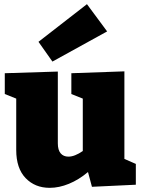

<svg xmlns="http://www.w3.org/2000/svg" viewBox="-20 -888 683 923"><path d="M578 -124 633 -100V0L422 10L403 -61Q359 -24 311.5 -4.5Q264 15 219 15Q148 15 103 -32Q58 -79 58 -167V-414L3 -436V-536L258 -544V-199Q258 -167 271.5 -151Q285 -135 309 -135Q339 -135 378 -162V-414L323 -436V-536L578 -545ZM495 -737 232 -592 165 -687 398 -868Z"/></svg>

Font: Bitter Pro Black
Style: Regular
Weight: 900
Designer: Sol Matas, and Bitter project Authors
Foundry: Sol Matas
Version: Version 1.010